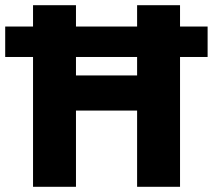

<svg xmlns="http://www.w3.org/2000/svg" viewBox="-84 -718 818 738"><path d="M443 0V-698H608V0ZM43 0V-698H208V0ZM191 -293V-428H459V-293ZM-64 -499V-616H714V-499Z"/></svg>

Font: Azeret Mono Thin
Style: Regular
Weight: 100
Designer: Martin Vácha
Foundry: Displaay
Version: Version 1.002